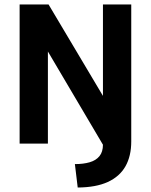

<svg xmlns="http://www.w3.org/2000/svg" viewBox="-20 -647 680 865"><path d="M330.1 197.8 317.4 92.3Q355.5 92.3 384 84Q412.6 75.7 428.2 56.4Q443.8 37.1 443.8 4.4V-31.7L454.1 22.5L140.1 -509.3L195.8 -512.2V0H68.4V-627H198.7L500 -120.6L443.8 -117.7V-627H571.3V-9.8Q571.3 56.2 545.2 102.3Q519 148.4 465.6 172.9Q412.1 197.3 330.1 197.8Z"/></svg>

Font: Anaheim
Style: Bold
Weight: 700
Version: Version 2.001